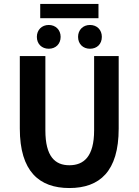

<svg xmlns="http://www.w3.org/2000/svg" viewBox="-20 -937 699 969"><path d="M80 -288C80 -72 178 12 330 12C483 12 579 -72 579 -288V-654H455V-279C455 -147 403 -103 330 -103C258 -103 209 -147 209 -279V-654H80ZM183 -845H477V-917H183ZM374 -751C374 -715 399 -691 434 -691C470 -691 494 -715 494 -751C494 -786 470 -811 434 -811C399 -811 374 -786 374 -751ZM226 -691C261 -691 286 -715 286 -751C286 -786 261 -811 226 -811C191 -811 166 -786 166 -751C166 -715 191 -691 226 -691Z"/></svg>

Font: Source Sans Pro SemBd
Style: Regular
Weight: 700
Designer: Paul D. Hunt
Foundry: Adobe Systems Incorporated
Version: Version 2.020;PS 2.0;hotconv 1.0.86;makeotf.lib2.5.63406